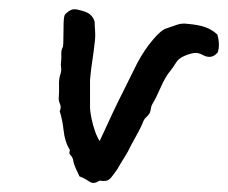

<svg xmlns="http://www.w3.org/2000/svg" viewBox="-20 -397 497 418"><path d="M195 -3Q184 5 174 -2Q164 -9 153 -13Q153 -13 146.5 -27Q140 -41 139 -50Q137 -56 133 -60Q130 -63 131.5 -67Q133 -71 130 -74Q121 -90 118.5 -113Q116 -136 110 -155Q114 -163 110.5 -171Q107 -179 108 -185Q109 -198 108.5 -212Q108 -226 112 -237Q114 -244 113 -250Q112 -256 113 -263Q114 -271 113.5 -279.5Q113 -288 117 -295Q118 -298 118 -314.5Q118 -331 118.5 -347Q119 -363 122 -366Q129 -373 135 -375.5Q141 -378 149 -376Q168 -372 175.5 -366Q183 -360 186 -350Q186 -343 187 -330Q188 -317 186 -303Q184 -284 181 -265Q178 -246 176 -223V-165Q176 -155 179 -140Q182 -125 187 -111Q192 -97 197 -90Q214 -127 225.5 -151.5Q237 -176 249.5 -200.5Q262 -225 279 -260Q294 -288 312.5 -310Q331 -332 342 -335Q354 -339 365 -343Q376 -347 389 -345Q412 -343 426.5 -338Q441 -333 453 -322Q456 -313 456.5 -302.5Q457 -292 454 -283Q441 -267 422 -277Q412 -283 402 -281.5Q392 -280 381 -275Q369 -270 363.5 -261Q358 -252 351 -243Q340 -230 329.5 -206Q319 -182 312 -171Q309 -166 308.5 -161Q308 -156 306 -151Q303 -146 299 -142.5Q295 -139 293 -135Q288 -122 280.5 -108.5Q273 -95 266 -82Q259 -67 251 -54.5Q243 -42 235 -28Q228 -18 221.5 -10Q215 -2 204 -3Q203 -3 200 -3.5Q197 -4 195 -3Z"/></svg>

Font: Caveat Medium
Style: Regular
Weight: 500
Designer: Pablo Impallari
Foundry: Pablo Impallari
Version: Version 2.000